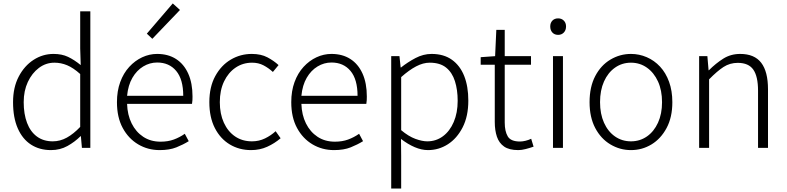

<svg xmlns="http://www.w3.org/2000/svg" viewBox="-20 -861 4583 1118"><path d="M277 13Q210 13 160.5 -19Q111 -51 83.5 -113.5Q56 -176 56 -266Q56 -352 89 -415Q122 -478 175.5 -512.5Q229 -547 292 -547Q340 -547 376 -530Q412 -513 450 -482L447 -579V-795H506V0H457L451 -68H449Q416 -35 373 -11Q330 13 277 13ZM287 -38Q330 -38 369 -59.5Q408 -81 447 -122V-430Q407 -466 371 -481Q335 -496 297 -496Q247 -496 206.5 -465.5Q166 -435 142 -383.5Q118 -332 118 -266Q118 -197 137.5 -145.5Q157 -94 195 -66Q233 -38 287 -38Z M910 13Q841 13 784.5 -20.5Q728 -54 694.5 -116Q661 -178 661 -266Q661 -331 680 -383Q699 -435 732.5 -471.5Q766 -508 808 -527.5Q850 -547 895 -547Q959 -547 1005 -517.5Q1051 -488 1076 -432.5Q1101 -377 1101 -299Q1101 -288 1100.5 -277.5Q1100 -267 1098 -256H720Q722 -192 746.5 -142.5Q771 -93 814 -64.5Q857 -36 915 -36Q958 -36 992 -48.5Q1026 -61 1056 -82L1079 -39Q1047 -19 1007 -3Q967 13 910 13ZM720 -303H1047Q1047 -399 1006 -448Q965 -497 895 -497Q852 -497 814 -474Q776 -451 751 -408Q726 -365 720 -303ZM867 -635 835 -665 986 -841 1028 -803Z M1442 13Q1373 13 1318 -20Q1263 -53 1231 -115.5Q1199 -178 1199 -266Q1199 -355 1233.5 -418Q1268 -481 1324 -514Q1380 -547 1446 -547Q1500 -547 1537.5 -527Q1575 -507 1602 -482L1569 -442Q1544 -465 1514.5 -480.5Q1485 -496 1448 -496Q1394 -496 1351.5 -467Q1309 -438 1284.5 -386.5Q1260 -335 1260 -266Q1260 -198 1283.5 -146.5Q1307 -95 1349 -66.5Q1391 -38 1447 -38Q1488 -38 1523 -55Q1558 -72 1585 -97L1614 -56Q1579 -26 1536 -6.5Q1493 13 1442 13Z M1925 13Q1856 13 1799.5 -20.5Q1743 -54 1709.5 -116Q1676 -178 1676 -266Q1676 -331 1695 -383Q1714 -435 1747.5 -471.5Q1781 -508 1823 -527.5Q1865 -547 1910 -547Q1974 -547 2020 -517.5Q2066 -488 2091 -432.5Q2116 -377 2116 -299Q2116 -288 2115.5 -277.5Q2115 -267 2113 -256H1735Q1737 -192 1761.5 -142.5Q1786 -93 1829 -64.5Q1872 -36 1930 -36Q1973 -36 2007 -48.5Q2041 -61 2071 -82L2094 -39Q2062 -19 2022 -3Q1982 13 1925 13ZM1735 -303H2062Q2062 -399 2021 -448Q1980 -497 1910 -497Q1867 -497 1829 -474Q1791 -451 1766 -408Q1741 -365 1735 -303Z M2258 237V-534H2306L2313 -468H2315Q2354 -499 2399.5 -523Q2445 -547 2493 -547Q2564 -547 2611.5 -513Q2659 -479 2683 -418.5Q2707 -358 2707 -275Q2707 -184 2674 -119.5Q2641 -55 2588 -21Q2535 13 2472 13Q2435 13 2395 -4Q2355 -21 2315 -52L2316 46V237ZM2468 -38Q2519 -38 2559 -67.5Q2599 -97 2622 -150.5Q2645 -204 2645 -274Q2645 -338 2629 -388.5Q2613 -439 2577.5 -467.5Q2542 -496 2482 -496Q2444 -496 2403 -474.5Q2362 -453 2316 -412V-103Q2359 -67 2398.5 -52.5Q2438 -38 2468 -38Z M2998 13Q2945 13 2915.5 -7.5Q2886 -28 2873.5 -65Q2861 -102 2861 -151V-484H2779V-528L2863 -534L2870 -687H2919V-534H3072V-484H2919V-147Q2919 -97 2936.5 -67Q2954 -37 3008 -37Q3023 -37 3041 -41.5Q3059 -46 3073 -53L3087 -7Q3064 1 3040.5 7Q3017 13 2998 13Z M3200 0V-534H3258V0ZM3230 -658Q3209 -658 3196.5 -671.5Q3184 -685 3184 -707Q3184 -728 3196.5 -741Q3209 -754 3230 -754Q3250 -754 3263 -741Q3276 -728 3276 -707Q3276 -685 3263 -671.5Q3250 -658 3230 -658Z M3654 13Q3590 13 3534.5 -20Q3479 -53 3446 -115.5Q3413 -178 3413 -266Q3413 -355 3446 -418Q3479 -481 3534.5 -514Q3590 -547 3654 -547Q3702 -547 3746 -528Q3790 -509 3823.5 -473Q3857 -437 3876 -384.5Q3895 -332 3895 -266Q3895 -178 3861.5 -115.5Q3828 -53 3773.5 -20Q3719 13 3654 13ZM3654 -38Q3706 -38 3747 -66.5Q3788 -95 3811.5 -146.5Q3835 -198 3835 -266Q3835 -335 3811.5 -386.5Q3788 -438 3747 -467Q3706 -496 3654 -496Q3602 -496 3561 -467Q3520 -438 3497 -386.5Q3474 -335 3474 -266Q3474 -198 3497 -146.5Q3520 -95 3561 -66.5Q3602 -38 3654 -38Z M4051 0V-534H4099L4106 -452H4108Q4148 -492 4191.5 -519.5Q4235 -547 4290 -547Q4373 -547 4412.5 -495.5Q4452 -444 4452 -341V0H4394V-333Q4394 -416 4366.5 -455.5Q4339 -495 4276 -495Q4230 -495 4193 -471Q4156 -447 4109 -399V0Z"/></svg>

Font: Noto Sans KR Thin Light
Style: Regular
Weight: 300
Version: Version 2.004-H2;hotconv 1.0.118;makeotfexe 2.5.65603